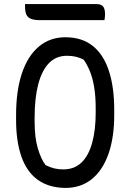

<svg xmlns="http://www.w3.org/2000/svg" viewBox="-20 -903 640 943"><path d="M301 -720Q382 -720 435 -678Q488 -636 514.5 -556Q541 -476 541 -363V-339Q541 -227 512.5 -146.5Q484 -66 430.5 -23Q377 20 301 20Q220 19 166 -19.5Q112 -58 85.5 -133Q59 -208 59 -314V-338Q59 -457 87.5 -542.5Q116 -628 170.5 -674Q225 -720 301 -720ZM150 -307Q150 -227 166 -173.5Q182 -120 204 -92Q226 -81 246.5 -76Q267 -71 291 -71Q345 -71 380 -104.5Q415 -138 432.5 -201Q450 -264 450 -351V-370Q450 -430 442.5 -475Q435 -520 421.5 -553Q408 -586 391 -610Q371 -620 352 -624.5Q333 -629 309 -629Q255 -629 220 -592.5Q185 -556 167.5 -488Q150 -420 150 -325ZM103 -883H452Q478 -883 487 -870.5Q496 -858 496 -832Q496 -825 495 -817.5Q494 -810 493 -804H177Q147 -804 131 -811Q115 -818 109 -832.5Q103 -847 103 -869Q103 -873 103 -876.5Q103 -880 103 -883Z"/></svg>

Font: Recursive Monospace Casual
Style: Regular
Weight: 400
Version: Version 1.047